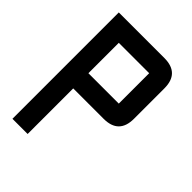

<svg xmlns="http://www.w3.org/2000/svg" viewBox="-246 -996 1117 1117"><g transform="rotate(45 312.5 -437.5)"><path d="M187.5 -375V0H62.5V-875H437.5Q562.5 -875 562.5 -750V-500Q562.5 -375 437.5 -375ZM187.5 -500H437.5V-750H187.5Z"/></g></svg>

Font: Oldtimer
Style: Regular
Weight: 400
Designer: GGBotNet
Foundry: GGBotNet
Version: 1.00